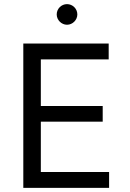

<svg xmlns="http://www.w3.org/2000/svg" viewBox="-20 -911 632 931"><path d="M93 0H509V-77H178V-321H478V-397H178V-623H507V-700H93ZM305 -791C332 -791 355 -814 355 -841C355 -869 332 -891 305 -891C278 -891 255 -869 255 -841C255 -814 278 -791 305 -791Z"/></svg>

Font: HB Figtree Prototype
Style: Regular
Weight: 400
Designer: Alfredo Marco Pradil
Foundry: Hanken Design Co.®
Version: Version 1.002;Glyphs 3.2 (3228)